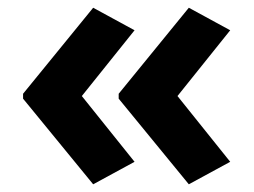

<svg xmlns="http://www.w3.org/2000/svg" viewBox="-20 -522 655 496"><path d="M220.7 -45.9 39.6 -267.1V-279.8L220.7 -502L327.6 -443.8L191.4 -273.9L327.6 -104ZM467.8 -45.9 286.6 -267.1V-279.8L467.8 -502L574.7 -443.8L438.5 -273.9L574.7 -104Z"/></svg>

Font: Nokora
Style: Bold
Weight: 700
Designer: Danh Hong
Version: Version 8.000; ttfautohint (v1.8.3)